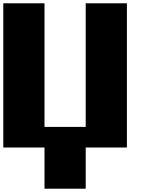

<svg xmlns="http://www.w3.org/2000/svg" viewBox="-20 -895 915 1165"><path d="M250 250H500V0H750V-875H500V-125H250V-875H0V0H250Z"/></svg>

Font: Faithful 32x
Style: Bold
Weight: 400
Foundry: Faithful Resource Pack
Version: Version 1.0; January 27, 2023